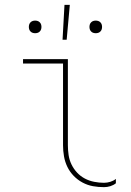

<svg xmlns="http://www.w3.org/2000/svg" viewBox="-20 -764 540 792"><path d="M409 8Q386 8 363.5 4Q341 0 320.5 -11Q300 -22 284 -38.5Q268 -55 258 -75.5Q248 -96 244 -119Q240 -142 240 -165V-502H75V-520H260V-165Q260 -145 263 -124.5Q266 -104 275 -85.5Q284 -67 298 -52Q312 -37 330 -27.5Q348 -18 368.5 -14Q389 -10 409 -10Q422 -10 435 -14Q448 -18 458 -26V-8Q448 0 435 4Q422 8 409 8ZM375 -627Q370 -627 365 -628.5Q360 -630 356 -634Q352 -638 350.5 -643Q349 -648 349 -653Q349 -658 350.5 -663Q352 -668 356 -672Q360 -676 365 -677.5Q370 -679 375 -679Q380 -679 385 -677.5Q390 -676 394 -672Q398 -668 399.5 -663Q401 -658 401 -653Q401 -648 399.5 -643Q398 -638 394 -634Q390 -630 385 -628.5Q380 -627 375 -627ZM125 -627Q120 -627 115 -628.5Q110 -630 106 -634Q102 -638 100.5 -643Q99 -648 99 -653Q99 -658 100.5 -663Q102 -668 106 -672Q110 -676 115 -677.5Q120 -679 125 -679Q130 -679 135 -677.5Q140 -676 144 -672Q148 -668 149.5 -663Q151 -658 151 -653Q151 -648 149.5 -643Q148 -638 144 -634Q140 -630 135 -628.5Q130 -627 125 -627ZM238 -600 246 -744H268L255 -600Z"/></svg>

Font: Iosevka Thin
Style: Regular
Weight: 100
Monospace: yes
Designer: Belleve Invis
Foundry: Belleve Invis
Version: Version 32.5.0; ttfautohint (v1.8.4)